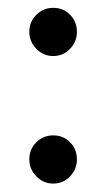

<svg xmlns="http://www.w3.org/2000/svg" viewBox="-20 -450 265 478"><path d="M112.5 7Q88 7 70.5 -11Q53 -29 53 -53Q53 -78.5 70.5 -95.8Q88 -113 112.5 -113Q137.5 -113 154.5 -95.8Q171.5 -78.5 171.5 -53Q171.5 -29 154.5 -11Q137.5 7 112.5 7ZM112.5 -310.5Q88 -310.5 70.5 -328.5Q53 -346.5 53 -370.5Q53 -396 70.5 -413.2Q88 -430.5 112.5 -430.5Q137.5 -430.5 154.5 -413.2Q171.5 -396 171.5 -370.5Q171.5 -346.5 154.5 -328.5Q137.5 -310.5 112.5 -310.5Z"/></svg>

Font: Fraunces 9pt S050 Light
Style: Regular
Weight: 300
Version: Version 1.000; ttfautohint (v1.8.3)